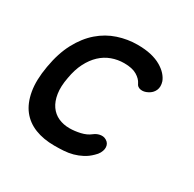

<svg xmlns="http://www.w3.org/2000/svg" viewBox="-130 -699 859 848"><g transform="rotate(30 300.0 -275.0)"><path d="M43 -275Q56 -351 85 -405Q114 -459 154 -493.5Q194 -528 242.5 -544Q291 -560 341 -560Q381 -560 410.5 -553Q440 -546 461.5 -533.5Q483 -521 496.5 -506Q510 -491 516 -475Q524 -450 515.5 -431Q507 -412 487 -402Q468 -392 451 -395Q434 -398 428 -413Q419 -432 395.5 -446Q372 -460 331 -460Q298 -460 268 -449Q238 -438 214 -415.5Q190 -393 172.5 -359Q155 -325 147 -278Q138 -231 143.5 -195.5Q149 -160 165.5 -136.5Q182 -113 207.5 -101.5Q233 -90 264 -90Q290 -90 318.5 -96.5Q347 -103 366 -118Q382 -131 401.5 -133Q421 -135 436 -121Q442 -115 444.5 -106.5Q447 -98 445.5 -88Q444 -78 438 -67Q432 -56 420 -45Q402 -27 381 -16Q360 -5 338 1Q316 7 292.5 8.5Q269 10 245 10Q189 10 146 -7Q103 -24 76 -58.5Q49 -93 39.5 -147Q30 -201 43 -275Z"/></g></svg>

Font: Maple Mono NL Medium
Style: Italic
Weight: 500
Italic angle: -10°
Monospace: yes
Designer: subframe7536
Version: Version 7.000